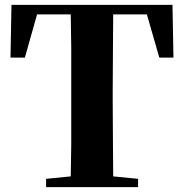

<svg xmlns="http://www.w3.org/2000/svg" viewBox="-20 -767 754 787"><path d="M169 0V-34L270 -44Q271 -108 272 -174Q272 -262 272 -351V-395Q272 -484 272 -572Q271 -640 270 -708H132L82 -531H23L27 -747H687L691 -531H633L582 -708H444Q443 -641 443 -573Q442 -484 442 -395V-352Q442 -264 443 -176Q443 -110 444 -44L546 -34V0Z"/></svg>

Font: Early Summer Mincho Heavy
Style: Regular
Weight: 900
Designer: GuiWonder
Version: Version 1.002